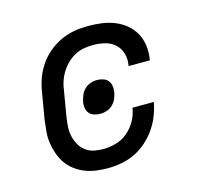

<svg xmlns="http://www.w3.org/2000/svg" viewBox="-84 -621 767 722"><g transform="rotate(-15 300.0 -260.0)"><path d="M252 8Q229 8 206.5 5Q184 2 163.5 -6Q143 -14 125.5 -27Q108 -40 95.5 -57.5Q83 -75 75.5 -95.5Q68 -116 64.5 -138.5Q61 -161 63 -184Q65 -207 68 -230L85 -330Q89 -357 98 -383Q107 -409 123 -433Q139 -457 161.5 -476Q184 -495 210 -507Q236 -519 263 -523.5Q290 -528 317 -528Q343 -528 369.5 -524.5Q396 -521 419.5 -511.5Q443 -502 462 -486.5Q481 -471 493.5 -449Q506 -427 509.5 -401Q513 -375 509 -349Q509 -347 508.5 -346Q508 -345 508 -343H425Q425 -344 425.5 -345Q426 -346 426 -347Q430 -370 423.5 -392Q417 -414 401 -428.5Q385 -443 362.5 -448.5Q340 -454 317 -454Q299 -454 281 -451Q263 -448 246 -439Q229 -430 215 -416.5Q201 -403 191 -387Q181 -371 175 -353.5Q169 -336 167 -318L150 -218Q147 -199 146 -180Q145 -161 149 -144Q153 -127 161.5 -111.5Q170 -96 184 -85Q198 -74 215.5 -70Q233 -66 252 -66Q277 -66 302.5 -73Q328 -80 348.5 -97.5Q369 -115 382 -138.5Q395 -162 399 -188H482Q477 -161 467 -135.5Q457 -110 441 -87Q425 -64 403.5 -45Q382 -26 357 -14Q332 -2 305 3Q278 8 252 8ZM278 -197Q265 -197 253.5 -200.5Q242 -204 234.5 -212.5Q227 -221 225 -233Q223 -245 225 -257Q228 -270 233 -282.5Q238 -295 248 -304.5Q258 -314 270.5 -318.5Q283 -323 296 -323Q308 -323 319.5 -319.5Q331 -316 338.5 -307.5Q346 -299 348 -287Q350 -275 348 -263Q346 -250 340.5 -237.5Q335 -225 325.5 -215.5Q316 -206 303 -201.5Q290 -197 278 -197Z"/></g></svg>

Font: Iosevka Etoile Oblique
Style: Regular
Weight: 400
Italic angle: -9°
Designer: Belleve Invis
Foundry: Belleve Invis
Version: Version 15.5.2; ttfautohint (v1.8.4)